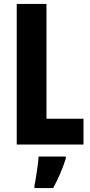

<svg xmlns="http://www.w3.org/2000/svg" viewBox="-20 -827 459 975"><path d="M65 -93V-807H216V-224H404V-93ZM314 -21Q302 17 285.5 55Q269 93 250 128H155V115Q159 97 163 70.5Q167 44 171 16.5Q175 -11 176 -32H314Z"/></svg>

Font: Noto Sans Kannada UI ExtraCondensed ExtraBold
Style: Regular
Weight: 800
Width: 2
Designer: Jelle Bosma - Monotype Design Team
Foundry: Monotype Imaging Inc.
Version: Version 2.005; ttfautohint (v1.8.4.7-5d5b)